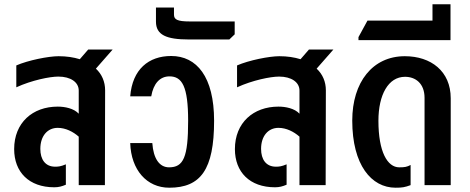

<svg xmlns="http://www.w3.org/2000/svg" viewBox="-20 -863 2190 895"><path d="M233 10C253 10 268 6 287 -2V-97C263 -87 252 -86 237 -86C191 -86 168 -120 168 -169C168 -230 202 -267 249 -267C286 -267 321 -249 347 -226V0H469L470 -442C470 -482 455 -517 427 -543L505 -632H391L352 -587C323 -596 290 -601 253 -601C206 -601 111 -582 56 -558V-456C128 -489 212 -506 252 -506C309 -506 347 -480 347 -441V-333C324 -358 282 -366 249 -366C132 -366 46 -291 46 -168C46 -61 115 10 233 10Z M769 12C915 12 978 -72 978 -300C978 -505 897 -602 778 -602C673 -602 597 -540 587 -414H685C695 -473 725 -507 770 -507C829 -507 857 -460 857 -300C857 -129 835 -83 768 -83C723 -83 695 -124 690 -196H587C591 -71 664 12 769 12Z M860 -679H1049L1074 -703V-763H865C806 -763 791 -772 791 -795V-828H707V-762C707 -700 756 -679 860 -679Z M1262 10C1282 10 1297 6 1316 -2V-97C1292 -87 1281 -86 1266 -86C1220 -86 1197 -120 1197 -169C1197 -230 1231 -267 1278 -267C1315 -267 1350 -249 1376 -226V0H1498L1499 -442C1499 -482 1484 -517 1456 -543L1534 -632H1420L1381 -587C1352 -596 1319 -601 1282 -601C1235 -601 1140 -582 1085 -558V-456C1157 -489 1241 -506 1281 -506C1338 -506 1376 -480 1376 -441V-333C1353 -358 1311 -366 1278 -366C1161 -366 1075 -291 1075 -168C1075 -61 1144 10 1262 10Z M1824 12C1854 12 1867 10 1894 0V-94C1877 -85 1867 -83 1841 -83C1786 -83 1744 -155 1744 -300C1744 -421 1790 -505 1868 -505C1917 -505 1959 -474 1959 -407V0H2081V-405C2081 -531 1989 -601 1867 -601C1717 -601 1622 -480 1622 -301C1622 -94 1711 12 1824 12Z M1651 -676H2080V-843H1996V-767H1693L1651 -690Z"/></svg>

Font: Vanilla Cream
Style: Bold
Weight: 700
Designer: Jeremy Tribby, Jinavaṁso
Foundry: Tribby Type
Version: Version 1.422;Glyphs 3.1.2 (3151)